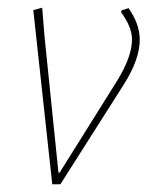

<svg xmlns="http://www.w3.org/2000/svg" viewBox="-20 -476 397 496"><path d="M312 -455Q341 -414 341 -373Q341 -323 300 -258L136 0H115L66 -450L89 -456L95 -382L131 -30H134L283 -268Q321 -330 321 -374Q321 -406 293 -444L294 -449Z"/></svg>

Font: Alegreya Sans SC Thin
Style: Italic
Weight: 100
Italic angle: -7°
Designer: Juan Pablo del Peral
Foundry: Huerta Tipografica
Version: Version 2.007